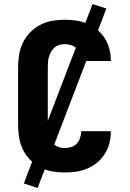

<svg xmlns="http://www.w3.org/2000/svg" viewBox="-20 -840 640 944"><path d="M297 8Q266 8 235.5 2.5Q205 -3 177.5 -17.5Q150 -32 128 -54.5Q106 -77 92.5 -105Q79 -133 74 -164Q69 -195 69 -226V-509Q69 -540 74 -571Q79 -602 92.5 -630Q106 -658 128 -680.5Q150 -703 177.5 -717.5Q205 -732 235.5 -737.5Q266 -743 297 -743Q326 -743 354 -739Q382 -735 408.5 -724Q435 -713 457.5 -694.5Q480 -676 495 -652Q510 -628 517.5 -600Q525 -572 525 -544V-540H379V-542Q379 -558 373.5 -574Q368 -590 357 -601.5Q346 -613 330 -618Q314 -623 297 -623Q284 -623 271 -619Q258 -615 248 -606.5Q238 -598 231.5 -586Q225 -574 221 -561.5Q217 -549 216 -536Q215 -523 215 -509V-226Q215 -212 216 -199Q217 -186 221 -173.5Q225 -161 231.5 -149Q238 -137 248 -128.5Q258 -120 271 -116Q284 -112 297 -112Q314 -112 330 -117Q346 -122 357 -133.5Q368 -145 373.5 -161Q379 -177 379 -193V-195H525V-191Q525 -163 517.5 -135Q510 -107 495 -83Q480 -59 457.5 -40.5Q435 -22 408.5 -11Q382 0 354 4Q326 8 297 8ZM165 84 97 62 435 -820 503 -798Z"/></svg>

Font: Iosevka Heavy Extended
Style: Regular
Weight: 900
Width: 7
Monospace: yes
Designer: Belleve Invis
Foundry: Belleve Invis
Version: Version 32.5.0; ttfautohint (v1.8.4)